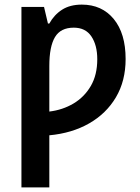

<svg xmlns="http://www.w3.org/2000/svg" viewBox="-20 -573 608 833"><path d="M335 -553Q422 -553 473.5 -490.5Q525 -428 525 -317Q525 -222 483 -151Q441 -80 366.5 -37.5Q292 5 194 14V240H73V-543H171L188 -471H194Q215 -509 249.5 -531Q284 -553 335 -553ZM300 -453Q243 -453 218.5 -412Q194 -371 194 -287V-89Q252 -96 299 -124Q346 -152 374 -200Q402 -248 402 -316Q402 -377 376.5 -415Q351 -453 300 -453Z"/></svg>

Font: Noto Sans SemiCondensed SemiBold
Style: Regular
Weight: 600
Width: 4
Designer: Monotype Design Team
Foundry: Monotype Imaging Inc.
Version: Version 2.013; ttfautohint (v1.8.4.7-5d5b)